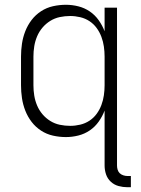

<svg xmlns="http://www.w3.org/2000/svg" viewBox="-20 -562 590 804"><path d="M513 222Q495 222 476.5 217Q458 212 444 199Q430 186 424 168Q418 150 418 131V-99Q409 -75 393.5 -53Q378 -31 356 -16Q334 -1 308 5.5Q282 12 256 12Q229 12 202 6Q175 0 152 -15Q129 -30 112.5 -51.5Q96 -73 86 -98.5Q76 -124 72 -151Q68 -178 68 -205V-325Q68 -352 72 -379Q76 -406 86 -431.5Q96 -457 112.5 -478.5Q129 -500 152 -515Q175 -530 202 -536Q229 -542 256 -542Q282 -542 308 -535.5Q334 -529 356 -514Q378 -499 393.5 -477Q409 -455 418 -431V-530H470V131Q470 140 472.5 148.5Q475 157 481 163Q487 169 496 172Q505 175 513 175H528V222ZM274 -35Q295 -35 316 -40Q337 -45 354.5 -56.5Q372 -68 384.5 -85Q397 -102 404.5 -122Q412 -142 415 -163Q418 -184 418 -205V-325Q418 -346 415 -367Q412 -388 404.5 -408Q397 -428 384.5 -445Q372 -462 354.5 -473.5Q337 -485 316 -490Q295 -495 274 -495Q252 -495 230.5 -490.5Q209 -486 190.5 -474.5Q172 -463 158 -446.5Q144 -430 135.5 -410Q127 -390 123.5 -368.5Q120 -347 120 -325V-205Q120 -183 123.5 -161.5Q127 -140 135.5 -120Q144 -100 158 -83.5Q172 -67 190.5 -55.5Q209 -44 230.5 -39.5Q252 -35 274 -35Z"/></svg>

Font: Lode Dark
Style: Regular
Weight: 400
Monospace: yes
Designer: Belleve Invis
Foundry: Belleve Invis
Version: Version 29.2.0; ttfautohint (v1.8.3)